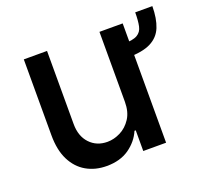

<svg xmlns="http://www.w3.org/2000/svg" viewBox="-104 -695 879 825"><g transform="rotate(-20 335.0 -282.5)"><path d="M591.3 -571.7H669.7Q669.4 -514.9 653.9 -476.7Q638.5 -438.6 600.5 -419.4Q562.5 -400.2 495 -400.2V-461.6Q540.8 -461.6 560.9 -473.2Q581 -484.7 586.1 -509.1Q591.3 -533.4 591.3 -571.7ZM418.3 -226.2V-545.5H524.5V0H420.1V-94.5H414.4Q395.6 -50.8 354.4 -21.8Q313.2 7.1 251.4 7.1Q199.2 7.1 158.7 -16.2Q118.3 -39.4 95.3 -85.2Q72.4 -131 72.4 -198.5V-545.5H178.6V-211.3Q178.6 -155.5 209.7 -122.5Q240.8 -89.5 289.8 -89.5Q319.6 -89.5 349.3 -104.4Q378.9 -119.3 398.6 -149.5Q418.3 -179.7 418.3 -226.2Z"/></g></svg>

Font: InterMG Medium
Style: Regular
Weight: 500
Designer: Rasmus Andersson
Foundry: rsms
Version: Version 3.019;December 26, 2023;FontCreator 15.0.0.2955 64-b